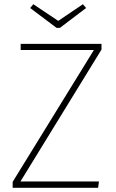

<svg xmlns="http://www.w3.org/2000/svg" viewBox="-20 -890 551 910"><path d="M461 -682V-655L77 -30H449L445 0H40V-28L425 -653H78V-682ZM373 -870 388 -852 264 -758H248L123 -852L138 -870L256 -791Z"/></svg>

Font: Firava
Style: Regular
Weight: 400
Designer: Carrois Corporate & Edenspiekermann AG
Foundry: Greg Finn Gibson
Version: Version 5.000